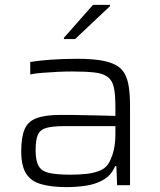

<svg xmlns="http://www.w3.org/2000/svg" viewBox="-20 -759 654 787"><path d="M254 8Q191 8 149 -4Q107 -16 87 -47.5Q67 -79 67 -139Q67 -196 80.5 -228.5Q94 -261 129.5 -274.5Q165 -288 228 -288Q240 -288 265 -288Q290 -288 323 -287Q356 -286 390 -285.5Q424 -285 453 -284V-322Q453 -373 446.5 -401.5Q440 -430 421 -444Q402 -458 366.5 -462Q331 -466 274 -466Q249 -466 216.5 -464.5Q184 -463 153.5 -460.5Q123 -458 104 -454V-505Q141 -511 191 -514.5Q241 -518 297 -518Q352 -518 390.5 -512Q429 -506 453.5 -493Q478 -480 490.5 -458Q503 -436 508 -403Q513 -370 513 -325V0H460L457 -78H452Q436 -40 403 -21.5Q370 -3 330 2.5Q290 8 254 8ZM270 -43Q304 -43 336 -46.5Q368 -50 392.5 -61Q417 -72 429 -96Q442 -122 447.5 -149Q453 -176 453 -210V-242H244Q197 -242 171 -235Q145 -228 135.5 -207Q126 -186 126 -143Q126 -102 137.5 -80Q149 -58 180 -50.5Q211 -43 270 -43ZM242 -599V-604L361 -739H431V-734L288 -599Z"/></svg>

Font: Saira SemiExpanded Light
Style: Regular
Weight: 300
Width: 6
Designer: Hector Gatti with collaboration of the Omnibus-Type team
Foundry: Omnibus-Type
Version: Version 1.101